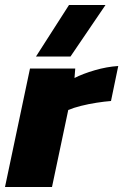

<svg xmlns="http://www.w3.org/2000/svg" viewBox="-31 -748 493 768"><path d="M113 -522 245 -728H391L251 -522ZM-11 0 89 -474H270L267 -436Q300 -453 348 -467Q396 -481 442 -484L413 -344Q387 -342 355 -337Q323 -332 293 -324.5Q263 -317 242 -308L177 0Z"/></svg>

Font: Kanit
Style: Bold Italic
Weight: 700
Italic angle: -12°
Designer: Katatrad Team
Foundry: CadsonDemak
Version: Version 2.000; ttfautohint (v1.8.3)